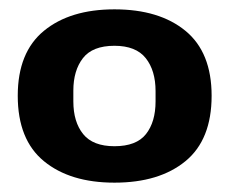

<svg xmlns="http://www.w3.org/2000/svg" viewBox="-20 -719 490 411"><path d="M225 -328Q130 -328 74 -374Q18 -420 18 -514Q18 -607 74 -653Q130 -699 225 -699Q321 -699 377 -653Q433 -607 433 -514Q433 -420 377 -374Q321 -328 225 -328ZM225 -406Q272 -406 292.5 -432Q313 -458 313 -502V-524Q313 -568 292 -594.5Q271 -621 225 -621Q178 -621 157.5 -594.5Q137 -568 137 -525V-502Q137 -458 158 -432Q179 -406 225 -406Z"/></svg>

Font: Archivo SemiExpanded ExtraBold
Style: Regular
Weight: 800
Width: 6
Designer: Hector Gatti
Foundry: Omnibus-Type
Version: Version 2.001; ttfautohint (v1.8.3)